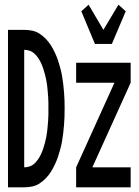

<svg xmlns="http://www.w3.org/2000/svg" viewBox="-20 -797 590 817"><path d="M14 0V-670H83Q100 -670 117 -666.5Q134 -663 148.5 -653.5Q163 -644 175.5 -631Q188 -618 197 -603.5Q206 -589 213.5 -573Q221 -557 226.5 -541Q232 -525 236.5 -508Q241 -491 244 -474Q247 -457 249 -439.5Q251 -422 252.5 -404.5Q254 -387 254.5 -369.5Q255 -352 255 -335Q255 -318 254.5 -300.5Q254 -283 252.5 -265.5Q251 -248 249 -230.5Q247 -213 244 -196Q241 -179 236.5 -162Q232 -145 226.5 -129Q221 -113 213.5 -97Q206 -81 197 -66.5Q188 -52 175.5 -39Q163 -26 148.5 -16.5Q134 -7 117 -3.5Q100 0 83 0ZM83 -85Q95 -85 106.5 -89Q118 -93 127 -101.5Q136 -110 143 -120.5Q150 -131 155 -142Q160 -153 164 -165Q168 -177 171 -188.5Q174 -200 176.5 -212Q179 -224 180.5 -236.5Q182 -249 183 -261.5Q184 -274 185 -286Q186 -298 186 -310.5Q186 -323 186 -335Q186 -347 186 -359.5Q186 -372 185 -384Q184 -396 183 -408.5Q182 -421 180.5 -433.5Q179 -446 176.5 -458Q174 -470 171 -481.5Q168 -493 164 -505Q160 -517 155 -528Q150 -539 143 -549.5Q136 -560 127 -568.5Q118 -577 106.5 -581Q95 -585 83 -585ZM384 -610 326 -749 357 -777 420 -670 484 -777 515 -749 456 -610ZM304 0V-85L467 -445H304V-530H536V-445L373 -85H536V0Z"/></svg>

Font: Lode Dark Term
Style: Bold
Weight: 700
Monospace: yes
Designer: Belleve Invis
Foundry: Belleve Invis
Version: Version 29.2.0